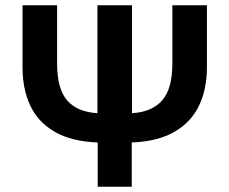

<svg xmlns="http://www.w3.org/2000/svg" viewBox="-20 -713 875 733"><path d="M353 0V-169Q252 -173 188.5 -210Q125 -247 95.5 -310Q66 -373 66 -456V-693H198V-471Q198 -373 237 -329Q276 -285 352 -281V-693H484V-281Q559 -285 598.5 -329Q638 -373 638 -471V-693H770V-456Q770 -373 740 -310Q710 -247 646.5 -210Q583 -173 483 -169V0Z"/></svg>

Font: Ubuntu Sans
Style: Bold
Weight: 700
Designer: Dalton Maag Ltd
Foundry: Dalton Maag Ltd
Version: Version 1.006; ttfautohint (v1.8.4.7-5d5b)